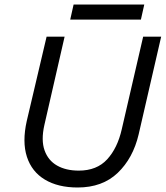

<svg xmlns="http://www.w3.org/2000/svg" viewBox="-20 -823 736 853"><path d="M325 10Q238 10 179.5 -25Q121 -60 99.5 -126.5Q78 -193 99 -286L187 -660H267L177 -267Q162 -200 178 -155Q194 -110 233.5 -87.5Q273 -65 330 -65Q410 -65 456 -115Q502 -165 521 -249L616 -660H696L596 -226Q571 -120 503 -55Q435 10 325 10ZM621 -803 606 -736H292L307 -803Z"/></svg>

Font: Work Sans
Style: Italic
Weight: 400
Italic angle: -13°
Designer: Wei Huang
Foundry: Wei Huang
Version: Version 2.012